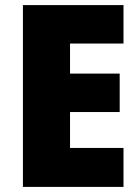

<svg xmlns="http://www.w3.org/2000/svg" viewBox="-20 -827 550 754"><path d="M465 -93H70V-807H465V-656H255V-538H450V-387H255V-246H465Z"/></svg>

Font: Noto Sans Telugu UI SemiCondensed Black
Style: Regular
Weight: 900
Width: 4
Designer: Jelle Bosma - Monotype Design Team
Foundry: Monotype Imaging Inc.
Version: Version 2.005; ttfautohint (v1.8.4.7-5d5b)